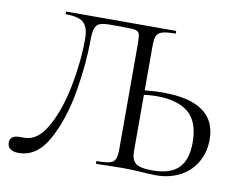

<svg xmlns="http://www.w3.org/2000/svg" viewBox="-72 -721 1039 829"><g transform="rotate(10 448.0 -306.5)"><path d="M8 -25Q8 -57 51 -57H72Q129 -57 170.5 -130.5Q212 -204 233.5 -313Q255 -422 255 -524Q255 -570 235 -591.5Q215 -613 156 -613Q153 -613 153 -619Q153 -625 156 -625H634Q637 -625 637 -619Q637 -613 634 -613Q596 -613 578 -607.5Q560 -602 553.5 -588Q547 -574 547 -544V-81Q547 -46 565 -30Q583 -14 638 -14Q718 -14 754 -50.5Q790 -87 790 -162Q790 -254 742 -293.5Q694 -333 604 -333Q571 -333 520 -326L518 -345Q577 -353 627 -353Q860 -353 860 -188Q860 -132 834.5 -88Q809 -44 763 -20Q717 4 658 4Q631 4 595 1Q580 0 559 -1Q538 -2 514 -2L445 -1Q428 0 397 0Q394 0 394 -6Q394 -12 397 -12Q435 -12 453 -17Q471 -22 477 -36.5Q483 -51 483 -81V-540Q483 -574 479 -585Q475 -596 461 -599Q447 -602 404 -602H353Q323 -602 308 -597Q293 -592 286 -575.5Q279 -559 279 -524Q279 -422 258.5 -298Q238 -174 188.5 -81Q139 12 57 12Q35 12 21.5 3Q8 -6 8 -25Z"/></g></svg>

Font: Cormorant Unicase
Style: Regular
Weight: 400
Designer: Christian Thalmann (Catharsis Fonts)
Foundry: Catharsis Fonts
Version: Version 4.000